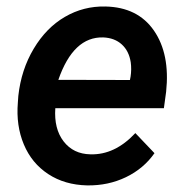

<svg xmlns="http://www.w3.org/2000/svg" viewBox="-20 -558 565 588"><path d="M247.1 9.8Q178.2 8.3 127.7 -24.9Q77.1 -58.1 53 -115.7Q28.8 -173.3 34.7 -244.1L36.1 -264.2Q44.9 -344.7 83.3 -408.9Q121.6 -473.1 178.7 -506.3Q235.8 -539.6 302.7 -538.1Q401.9 -536.1 451.4 -464.4Q501 -392.6 488.8 -277.3L481.9 -226.6H149.4Q145 -163.6 174.8 -125Q204.6 -86.4 256.8 -85.4Q331.5 -83 394.5 -150.4L453.1 -88.9Q419.9 -41.5 365.7 -15.4Q311.5 10.7 247.1 9.8ZM296.4 -443.4Q204.6 -446.3 158.7 -313.5L377.9 -313L379.9 -323.2Q383.3 -345.7 380.4 -367.2Q375 -401.9 353 -421.9Q331.1 -441.9 296.4 -443.4Z"/></svg>

Font: Roboto Medium
Style: Italic
Weight: 500
Italic angle: -12°
Designer: Google
Version: Version 2.134; 2016